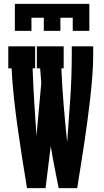

<svg xmlns="http://www.w3.org/2000/svg" viewBox="-20 -975 540 995"><path d="M57 -815V-955H443V-815H357V-883H293V-815H207V-883H143V-815ZM120 0Q107 -77 95 -154.5Q83 -232 72 -309.5Q61 -387 52.5 -465Q44 -543 40 -621H23V-735H162V-621H149Q152 -533 157.5 -445.5Q163 -358 169 -271L194 -545Q193 -564 191 -583Q189 -602 188 -621H171V-735H310V-621H298Q302 -525 310 -429.5Q318 -334 328 -238Q337 -353 344.5 -468Q352 -583 352 -698V-735H463V-698Q463 -640 458.5 -581.5Q454 -523 447.5 -464.5Q441 -406 433 -348Q425 -290 416.5 -232Q408 -174 398.5 -116Q389 -58 380 0H284Q273 -54 262.5 -108.5Q252 -163 243 -218L216 0Z"/></svg>

Font: Iosevka Curly Slab Heavy
Style: Regular
Weight: 900
Monospace: yes
Designer: Belleve Invis
Foundry: Belleve Invis
Version: Version 22.1.2; ttfautohint (v1.8.4)